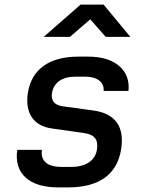

<svg xmlns="http://www.w3.org/2000/svg" viewBox="-20 -805 640 834"><path d="M170 -645H284L372 -721L439 -645H546L430 -785H330ZM232 9H276C411 9 489 -48 506 -156C522 -254 481 -312 386 -325L254 -343C217 -348 200 -367 206 -402C213 -445 249 -472 306 -472H351C404 -472 434 -446 430 -410H538C548 -499 480 -559 365 -559H320C194 -559 117 -504 101 -401C88 -315 125 -258 205 -247L345 -227C390 -221 408 -199 401 -155C394 -108 353 -80 290 -80H246C185 -80 155 -107 162 -154H55C40 -52 106 9 232 9Z"/></svg>

Font: JetBrains Mono SemiBold
Style: Italic
Weight: 472
Italic angle: -9°
Monospace: yes
Designer: Philipp Nurullin, Konstantin Bulenkov
Foundry: JetBrains
Version: Version 2.305